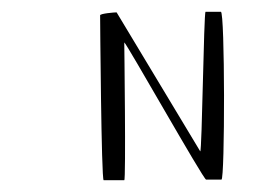

<svg xmlns="http://www.w3.org/2000/svg" viewBox="-20 -489 444 326"><path d="M150 -463C150 -460 152 -183 156 -183H191C194 -183 191 -417 191 -417C194 -417 326 -183 330 -184H356C362 -184 362 -470 355 -469H329C326 -468 323 -232 320 -232L178 -468C174 -468 150 -466 150 -463Z"/></svg>

Font: pokerface
Style: Regular
Weight: 400
Version: Version 1